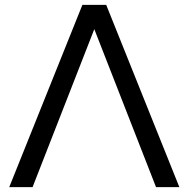

<svg xmlns="http://www.w3.org/2000/svg" viewBox="-20 -770 776 790"><path d="M622 0 368 -650 114 0H18L319 -750H417L718 0Z"/></svg>

Font: Oakes Grotesk
Style: Regular
Weight: 400
Designer: Samuel Oakes
Foundry: Samuel Oakes
Version: Version 1.000;PS 001.000;hotconv 1.0.88;makeotf.lib2.5.64775